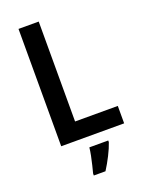

<svg xmlns="http://www.w3.org/2000/svg" viewBox="-171 -796 834 1098"><g transform="rotate(-20 246.5 -246.5)"><path d="M85 0V-714H208V-106H468V0ZM349 71Q338 104 317.5 144.5Q297 185 274 221H203V209Q208 190 214.5 163.5Q221 137 226.5 109.5Q232 82 234 61H349Z"/></g></svg>

Font: Noto Sans Sinhala SemiCondensed SemiBold
Style: Regular
Weight: 600
Width: 4
Designer: Jelle Bosma - Monotype Design Team
Foundry: Monotype Imaging Inc.
Version: Version 2.006; ttfautohint (v1.8.4.7-5d5b)